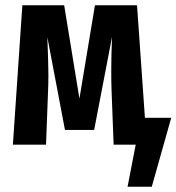

<svg xmlns="http://www.w3.org/2000/svg" viewBox="-20 -550 671 730"><path d="M631 -102 557 160H465L496 0H412L404 -211Q403 -236 403 -282Q403 -343 406 -410L338 -56H227L160 -409Q164 -307 164 -268Q164 -231 163 -212L155 0H29L65 -530H224L282 -175L341 -530H501L531 -102Z"/></svg>

Font: Fira Sans Compressed SemiBold
Style: Regular
Weight: 600
Width: 1
Designer: bBox Type GmbH & Carrois Corporate GbR & Edenspiekermann AG
Foundry: bBox Type GmbH & Carrois Corporate GbR & Edenspiekermann AG
Version: Version 4.301